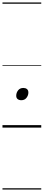

<svg xmlns="http://www.w3.org/2000/svg" viewBox="-20 -1030 353 1550"><path d="M152 -221Q134 -221 122.5 -230Q111 -239 111 -257Q111 -281 126 -300.5Q141 -320 169 -320Q186 -320 197.5 -311Q209 -302 209 -283Q209 -260 194 -240.5Q179 -221 152 -221ZM0 490H313V500H0ZM0 -20H313V0H0ZM0 -505H313V-500H0ZM0 -1010H313V-1000H0Z"/></svg>

Font: Playwrite US Trad Guides
Style: Regular
Weight: 400
Designer: Veronika Burian, José Scaglione
Foundry: TypeTogether
Version: Version 1.003